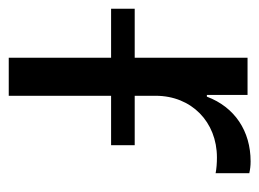

<svg xmlns="http://www.w3.org/2000/svg" viewBox="-130 -496 593 439"><g transform="rotate(90 166.5 -276.5)"><path d="M79 0H166V-234H279V-288H166V-336C166 -418 226 -476 307 -476C320 -476 333 -475 343 -473V-550C334 -552 326 -553 316 -553C247 -553 192 -517 168 -453H164V-546H79V-288H-33V-234H79Z"/></g></svg>

Font: Wafeq
Style: Regular
Weight: 400
Designer: Rasmus Andersson & Azza Alameddine
Foundry: Google & TypeTogether
Version: Version 3.000;FEAKit 1.0